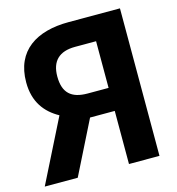

<svg xmlns="http://www.w3.org/2000/svg" viewBox="-120 -802 822 894"><g transform="rotate(-15 291.0 -355.5)"><path d="M138 -303 -14 0H145L273 -256H392V0H539V-711H291C137 -711 28 -644 28 -491C28 -396 73 -339 138 -303ZM291 -592H392V-367H291C213 -367 175 -401 175 -480C175 -554 214 -592 291 -592Z"/></g></svg>

Font: Asimov
Style: Regular
Weight: 500
Designer: Google
Version: Version 2.000980; 2014